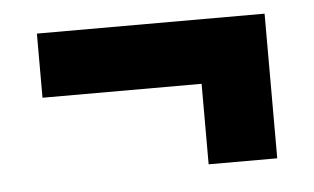

<svg xmlns="http://www.w3.org/2000/svg" viewBox="-33 -434 596 365"><g transform="rotate(-5 265.5 -252.0)"><path d="M48.3 -389.6H482.8V-113.6H351.9V-267.2H48.3Z"/></g></svg>

Font: Fira Sans Variable
Style: Regular
Weight: 400
Designer: Carrois Corporate & Edenspiekermann AG
Foundry: Carrois Corporate GbR & Edenspiekermann AG
Version: Version 4.202